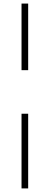

<svg xmlns="http://www.w3.org/2000/svg" viewBox="-20 -800 260 1070"><path d="M100 -780.1H137V-409H100ZM100 -166.2H137V250H100Z"/></svg>

Font: Bodoni* 06pt
Style: Bold
Weight: 700
Version: Version 2.3